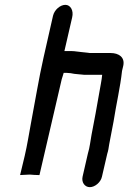

<svg xmlns="http://www.w3.org/2000/svg" viewBox="-20 -742 530 793"><path d="M250 -722C229 -722 205 -702 199 -677L160 -505C140 -417 125 -322 108 -234C99 -186 93 -145 82 -98L63 -19L103 -21C114 -20 128 -19 138 -19H143L235 -415C237 -422 241 -433 243 -441H256C266 -441 277 -439 287 -437L307 -435C315 -434 322 -434 328 -433H402C400 -410 394 -384 390 -359C381 -304 369 -243 358 -185C353 -158 351 -134 343 -108L321 -12C316 11 330 31 351 31C372 31 396 11 401 -12L423 -107C427 -119 429 -132 431 -146C437 -176 443 -208 449 -240C460 -311 477 -383 484 -449L489 -470C497 -506 470 -523 437 -523H351C347 -524 341 -524 335 -525L316 -527C302 -528 289 -531 277 -531H246L278 -670C285 -699 271 -722 250 -722Z"/></svg>

Font: Electronic
Style: CircIt
Weight: 900
Version: Version 1.011